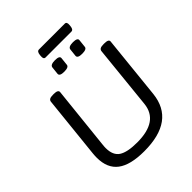

<svg xmlns="http://www.w3.org/2000/svg" viewBox="-267 -1140 1300 1300"><g transform="rotate(-45 383.0 -490.0)"><path d="M350 6Q218 6 154.5 -42Q91 -90 91 -191Q91 -200 91.5 -209.5Q92 -219 93 -230L140 -680Q142 -691 151.5 -696.5Q161 -702 183 -702H191Q232 -702 230 -680L182 -225Q181 -217 180.5 -209Q180 -201 180 -194Q180 -125 222 -97.5Q264 -70 358 -70Q561 -70 577 -220L624 -680Q626 -691 635.5 -696.5Q645 -702 667 -702H675Q717 -702 714 -680L667 -225Q642 6 350 6ZM519 -758Q476 -758 477 -780L483 -836Q486 -858 530 -858Q574 -858 571 -836L565 -780Q564 -758 519 -758ZM347 -758Q304 -758 305 -780L311 -836Q314 -858 358 -858Q402 -858 399 -836L393 -780Q392 -758 347 -758ZM326 -916Q307 -916 310 -946L311 -956Q314 -986 333 -986H580Q599 -986 596 -956L595 -946Q592 -916 573 -916Z"/></g></svg>

Font: Asap Semi Expanded Semi Expanded Regular
Style: Italic
Weight: 400
Width: 6
Italic angle: -6°
Designer: Pablo Cosgaya
Foundry: Omnibus-Type
Version: Version 3.001; ttfautohint (v1.8.4.7-5d5b)